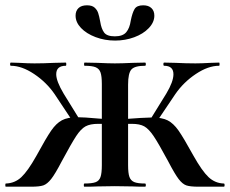

<svg xmlns="http://www.w3.org/2000/svg" viewBox="-21 -704 867 724"><path d="M613 -96Q577 -163 558.5 -190.5Q540 -218 523 -227.5Q506 -237 476 -237Q451 -237 434 -236L433 -254Q526 -261 552 -261Q590 -261 611.5 -250Q633 -239 652 -212Q671 -185 709 -116Q741 -59 765.5 -36Q790 -13 823 -12Q826 -12 826 -6Q826 0 823 0H727Q696 0 681.5 -5Q667 -10 652.5 -29Q638 -48 613 -96ZM297 -12Q326 -12 339.5 -17Q353 -22 358 -36.5Q363 -51 363 -81V-387Q363 -417 358 -431Q353 -445 339.5 -450.5Q326 -456 298 -456Q296 -456 296 -462Q296 -468 298 -468L347 -467Q389 -465 412 -465Q438 -465 480 -467L526 -468Q529 -468 529 -462Q529 -456 526 -456Q487 -456 474.5 -442Q462 -428 462 -385V-81Q462 -51 467 -37Q472 -23 485 -17.5Q498 -12 526 -12Q529 -12 529 -6Q529 0 526 0Q496 0 479 -1L412 -2L347 -1Q329 0 297 0Q295 0 295 -6Q295 -12 297 -12ZM543 -249 606 -351Q633 -396 633 -424Q633 -456 598 -456Q595 -456 595 -462Q595 -468 598 -468L641 -467Q681 -465 716 -465Q739 -465 773 -467L805 -468Q807 -468 807 -462Q807 -456 805 -456Q764 -456 717.5 -425Q671 -394 640 -349L568 -242ZM1 -12Q35 -13 59.5 -36Q84 -59 116 -116Q153 -184 172 -211.5Q191 -239 212.5 -250.5Q234 -262 271 -262Q295 -262 350 -257L392 -254L391 -236Q374 -237 349 -237Q319 -237 301.5 -227.5Q284 -218 266 -190.5Q248 -163 212 -96Q187 -48 172 -29Q157 -10 142.5 -5Q128 0 97 0H1Q-1 0 -1 -6Q-1 -12 1 -12ZM20 -456Q17 -456 17 -462Q17 -468 20 -468L52 -467Q84 -465 109 -465Q143 -465 183 -467L227 -468Q229 -468 229 -462Q229 -456 227 -456Q191 -456 191 -424Q191 -398 219 -351L282 -249L256 -242L185 -349Q154 -394 107.5 -425Q61 -456 20 -456ZM472 -626Q478 -656 486.5 -670Q495 -684 519 -684Q539 -684 550 -673.5Q561 -663 561 -645Q561 -620 540 -598Q519 -576 485 -563.5Q451 -551 413 -551Q374 -551 339.5 -564Q305 -577 284.5 -598.5Q264 -620 264 -645Q264 -663 275 -673.5Q286 -684 307 -684Q326 -684 335.5 -675.5Q345 -667 349 -655.5Q353 -644 357 -622Q361 -596 371.5 -581.5Q382 -567 412 -567Q442 -567 455 -582.5Q468 -598 472 -626Z"/></svg>

Font: Cormorant Unicase
Style: Bold
Weight: 700
Designer: Christian Thalmann (Catharsis Fonts)
Foundry: Catharsis Fonts
Version: Version 4.000